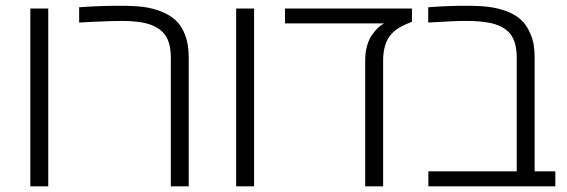

<svg xmlns="http://www.w3.org/2000/svg" viewBox="-20 -660 2007 680"><path d="M87.4 0V-629.9H150.9V0Z M585 0V-456.1Q585 -518.1 555.7 -546.9Q526.4 -575.7 469.2 -582.5Q444.8 -585.9 413.1 -585.9Q395 -585.9 366.7 -585Q338.4 -584 309.3 -582.8Q280.3 -581.5 260.3 -580.1V-634.3Q302.2 -637.2 337.2 -638.4Q372.1 -639.6 399.9 -639.6Q456.1 -639.6 489 -635.3Q522 -630.9 552.2 -618.7Q583 -606.4 603.3 -587.2Q623.5 -567.9 635.7 -536.1Q648.4 -502.9 648.4 -456.1V0Z M816.4 0V-629.9H879.9V0Z M1273.4 0V-446.3Q1273.4 -474.1 1280 -497.6Q1286.6 -521 1296.9 -535.2Q1308.1 -551.3 1317.6 -560.5Q1327.1 -569.8 1339.8 -577.1H989.3V-629.9H1439V-583Q1414.1 -573.7 1392.8 -561.3Q1371.6 -548.8 1358.4 -529.3Q1336.9 -497.6 1336.9 -445.8V0Z M1497.1 0V-53.2H1810.1V-456.1Q1810.1 -518.1 1781 -546.9Q1752 -575.7 1694.8 -582Q1670.4 -585.9 1630.4 -585.9Q1608.4 -585.9 1575.4 -584.5Q1542.5 -583 1496.6 -580.1V-634.3Q1534.2 -637.2 1567.4 -638.4Q1600.6 -639.6 1629.9 -639.6Q1679.2 -639.6 1711.7 -635.5Q1744.1 -631.3 1774.4 -620.1Q1805.2 -608.4 1825.4 -589.8Q1845.7 -571.3 1857.9 -541.5Q1866.2 -523.4 1869.9 -502.7Q1873.5 -481.9 1873.5 -456.5V-53.2H1946.8V0Z"/></svg>

Font: Open Sans Light
Style: Regular
Weight: 300
Designer: Monotype Design Team
Foundry: Monotype Imaging Inc.
Version: Version 3.000; ttfautohint (v1.8.4)